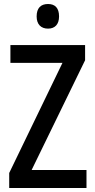

<svg xmlns="http://www.w3.org/2000/svg" viewBox="-20 -1032 475 959"><path d="M220 -1012C184 -1012 163 -992 163 -950C163 -910 185 -889 220 -889C254 -889 275 -910 275 -950C275 -992 255 -1012 220 -1012ZM412 -93V-183H138L405 -731V-807H32V-718H292L26 -168V-93Z"/></svg>

Font: Noto Sans Kannada UI Condensed Medium
Style: Regular
Weight: 500
Width: 3
Designer: Jelle Bosma - Monotype Design Team
Foundry: Monotype Imaging Inc.
Version: Version 2.005